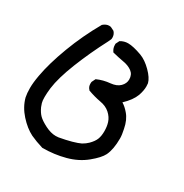

<svg xmlns="http://www.w3.org/2000/svg" viewBox="-142 -365 785 819"><g transform="rotate(30 250.0 45.0)"><path d="M7.8 191.4Q3.9 172.9 3.9 146.5Q3.9 120.1 10.7 83Q22.5 16.6 55.2 -70.3Q87.9 -157.2 134.8 -239.3Q149.4 -252 164.1 -252Q171.9 -252 174.8 -250L190.4 -242.2Q201.2 -230.5 201.2 -214.8Q201.2 -208 200.2 -206.1L193.4 -191.4Q151.4 -111.3 119.1 -30.3Q86.9 50.8 80.1 104.5Q77.1 129.9 77.1 148.9Q77.1 168 80.1 177.7Q83 187.5 85.9 194.3Q95.7 215.8 108.4 228.5Q121.1 241.2 148.9 255.4Q176.8 269.5 201.2 269.5Q208 269.5 214.8 268.6Q248 262.7 274.4 255.4Q300.8 248 314.5 241.2Q330.1 232.4 340.8 221.7Q358.4 204.1 364.7 188Q371.1 171.9 371.1 148.4Q371.1 125 365.2 106.4Q358.4 85 339.8 68.4Q321.3 51.8 292 46.9Q259.8 41 228.5 29.3L227.5 27.3Q217.8 17.6 217.8 2Q217.8 -5.9 218.8 -7.8L227.5 -25.4Q257.8 -39.1 292 -42Q321.3 -44.9 336.9 -60.5Q352.5 -76.2 352.5 -95.7Q352.5 -120.1 335.4 -132.8Q318.4 -145.5 293 -149.9Q267.6 -154.3 236.3 -162.1L234.4 -165Q225.6 -177.7 225.6 -193.4Q225.6 -195.3 225.6 -199.2L234.4 -216.8Q252 -227.5 271.5 -227.5Q296.9 -227.5 339.8 -211.9Q368.2 -201.2 396 -173.3Q423.8 -145.5 429.7 -122.1Q430.7 -114.3 430.7 -106.4Q430.7 -85.9 421.9 -60.5Q410.2 -29.3 376 2.9Q393.6 13.7 409.2 32.2Q430.7 56.6 438.5 97.7Q444.3 124 444.3 141.6Q444.3 195.3 428.7 227.5Q417 251 378.9 282.2Q340.8 313.5 288.1 327.6Q235.4 341.8 177.7 341.8H176.8Q141.6 331.1 114.3 318.4Q81.1 301.8 49.8 267.1Q18.6 232.4 7.8 191.4Z"/></g></svg>

Font: JasonHandwriting2
Style: SemiBold
Weight: 600
Version: Version 1.04.7